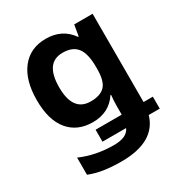

<svg xmlns="http://www.w3.org/2000/svg" viewBox="-184 -686 997 1057"><g transform="rotate(-30 315.0 -157.0)"><path d="M300 -441Q363 -441 392 -403.5Q421 -366 421 -281V-269Q421 -191 392 -161Q363 -131 302 -131Q189 -131 189 -285Q189 -441 300 -441ZM258 -554Q159 -554 103 -483Q47 -412 47 -285Q47 -159 102 -92.5Q157 -26 255 -26Q359 -26 412 -107H416Q414 -91 413 -71.5Q412 -52 412 -36V17H246V93H396Q376 141 292 141Q177 141 81 99V208Q127 226 176 233Q225 240 283 240Q497 240 540 93H610V17H551V-544H434L422 -474H418Q362 -554 258 -554Z"/></g></svg>

Font: Noto Sans UI
Style: Bold
Weight: 700
Designer: Monotype Design Team
Foundry: Monotype Imaging Inc.
Version: Version 1.901